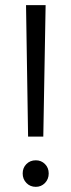

<svg xmlns="http://www.w3.org/2000/svg" viewBox="-20 -720 277 745"><path d="M89 -190 81 -700H157L148 -190ZM119 5Q97 5 82.5 -10Q68 -25 68 -47Q68 -69 82.5 -83.5Q97 -98 119 -98Q140 -98 154.5 -83.5Q169 -69 169 -47Q169 -25 154.5 -10Q140 5 119 5Z"/></svg>

Font: DM Sans Light
Style: Regular
Weight: 300
Designer: Colophon Foundry, Jonny Pinhorn
Foundry: Colophon Foundry
Version: Version 4.004; ttfautohint (v1.8.4.7-5d5b)